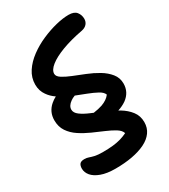

<svg xmlns="http://www.w3.org/2000/svg" viewBox="-231 -819 1047 1188"><g transform="rotate(-30 293.0 -225.0)"><path d="M234 260Q173 260 132.5 245Q92 230 72.5 206.5Q53 183 53 156Q53 135 62 123.5Q71 112 96 112Q112 112 125.5 117Q139 122 160 127Q181 132 218 132Q259 132 290.5 128.5Q322 125 347.5 117.5Q373 110 395 99Q388 77 361 60Q334 43 295 26.5Q256 10 214.5 -8.5Q173 -27 136.5 -51Q100 -75 77.5 -108.5Q55 -142 55 -188Q55 -248 100 -287Q116 -301 137 -312Q106 -333 87 -361Q63 -394 63 -439Q63 -488 90.5 -530Q118 -572 163.5 -605.5Q209 -639 262 -662Q315 -685 366 -697.5Q417 -710 457 -710Q497 -710 513.5 -689Q530 -668 530 -640Q530 -619 517 -604Q504 -589 480 -584Q394 -568 330.5 -544Q267 -520 232.5 -492.5Q198 -465 198 -438Q198 -419 223 -403Q248 -387 286.5 -371.5Q325 -356 369 -338.5Q413 -321 451.5 -298Q490 -275 515 -244Q540 -213 540 -172Q540 -110 488 -72Q462 -54 428 -43Q434 -40 441 -36Q481 -12 506.5 21Q532 54 532 99Q532 140 510 170.5Q488 201 448 220.5Q408 240 354 250Q300 260 234 260ZM241 -258Q222 -251 210 -242Q179 -220 179 -193Q179 -170 204.5 -151Q230 -132 271 -115Q280 -111 290 -107Q326 -112 353 -121Q395 -136 416 -164Q409 -184 380.5 -199.5Q352 -215 313 -230Q278 -243 241 -258Z"/></g></svg>

Font: Shantell Sans Light SemiBold
Style: Regular
Weight: 600
Version: Version 1.008;[ac192a2d6]